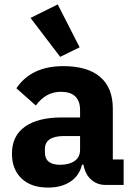

<svg xmlns="http://www.w3.org/2000/svg" viewBox="-20 -836 609 868"><path d="M252 -579 118 -755 241 -816 340 -622ZM197 12Q120 12 77 -29.5Q34 -71 34 -141Q34 -222 93 -263.5Q152 -305 259 -305H342V-338Q342 -421 255 -421Q187 -421 142 -359L54 -437Q122 -537 266 -537Q376 -537 433 -488Q490 -439 490 -345V-115H539V0H457Q421 0 395 -21.5Q369 -43 360 -79L357 -92H351Q339 -42 298.5 -15Q258 12 197 12ZM252 -91Q292 -91 317 -108Q342 -125 342 -159V-221H270Q183 -221 183 -162V-147Q183 -91 252 -91Z"/></svg>

Font: Anuphan
Style: Bold
Weight: 700
Designer: Mike Abbink, Paul van der Laan, Pieter van Rosmalen, Mint Tantisuwanna
Foundry: Bold Monday; Cadson Demak
Version: Version 3.002;hotconv 1.0.109;makeotfexe 2.5.65596